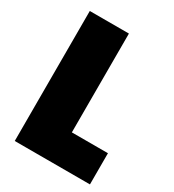

<svg xmlns="http://www.w3.org/2000/svg" viewBox="-169 -784 796 880"><g transform="rotate(30 229.5 -344.0)"><path d="M46 0V-688H253V-165H444V0Z"/></g></svg>

Font: Saira SemiCondensed Black
Style: Regular
Weight: 900
Width: 4
Designer: Hector Gatti with collaboration of the Omnibus-Type team
Foundry: Omnibus-Type
Version: Version 1.101